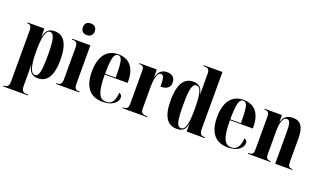

<svg xmlns="http://www.w3.org/2000/svg" viewBox="-94 -1340 3564 2140"><g transform="rotate(20 1688.0 -270.0)"><path d="M8 227H303V217H283C241 217 223 201 223 138V40C223 -7 223 -53 221 -100H223C240 -27 267 10 341 10C447 10 509 -75 509 -268C509 -461 448 -548 343 -548C272 -548 237 -515 223 -439H221V-536H22V-526H25C47 -526 74 -519 74 -464V138C74 201 57 217 13 217H8ZM298 -13C248 -13 222 -99 222 -266C222 -431 242 -523 294 -523C343 -523 360 -459 360 -266C360 -76 344 -13 298 -13Z M689 -629C728 -629 760 -651 760 -698C760 -747 728 -767 689 -767C650 -767 619 -747 619 -698C619 -651 650 -629 689 -629ZM555 0H831V-10H821C787 -10 767 -24 767 -81V-536H552V-526H566C599 -526 620 -512 620 -458V-83C620 -25 600 -10 565 -10H555Z M1107 10C1234 10 1285 -53 1285 -106C1285 -128 1270 -143 1251 -149C1242 -36 1202 -4 1144 -4C1064 -4 1029 -75 1029 -284H1300V-306C1300 -464 1224 -549 1097 -549C961 -549 882 -453 882 -265C882 -91 956 10 1107 10ZM1155 -294H1029C1030 -486 1050 -539 1096 -539C1143 -539 1155 -486 1155 -294Z M1343 0H1636V-10H1626C1571 -10 1556 -25 1556 -76V-327C1556 -453 1583 -506 1616 -506C1649 -506 1658 -473 1658 -370C1734 -370 1771 -401 1771 -459C1771 -515 1736 -548 1675 -548C1611 -548 1575 -512 1557 -446H1555V-536H1349V-526H1351C1395 -526 1407 -512 1407 -463V-76C1407 -25 1393 -10 1345 -10H1343Z M1986 10C2063 10 2090 -25 2102 -91H2104V0H2319V-10H2312C2269 -10 2252 -26 2252 -88V-760H2030V-750H2038C2076 -750 2103 -743 2103 -686V-583C2103 -544 2103 -502 2104 -441H2102C2089 -516 2054 -548 1983 -548C1879 -548 1817 -462 1817 -267C1817 -73 1878 10 1986 10ZM2031 -13C1983 -13 1966 -72 1966 -264C1966 -460 1984 -521 2032 -521C2087 -521 2103 -431 2103 -265C2103 -98 2085 -13 2031 -13Z M2592 10C2719 10 2770 -53 2770 -106C2770 -128 2755 -143 2736 -149C2727 -36 2687 -4 2629 -4C2549 -4 2514 -75 2514 -284H2785V-306C2785 -464 2709 -549 2582 -549C2446 -549 2367 -453 2367 -265C2367 -91 2441 10 2592 10ZM2640 -294H2514C2515 -486 2535 -539 2581 -539C2628 -539 2640 -486 2640 -294Z M2830 0H3098V-10H3095C3053 -10 3040 -25 3040 -76V-350C3040 -459 3067 -514 3107 -514C3142 -514 3154 -479 3154 -376V0H3356V-10H3352C3312 -10 3301 -26 3301 -80V-357C3301 -492 3256 -549 3167 -549C3095 -549 3057 -512 3041 -454H3039V-536H2834V-526H2838C2880 -526 2893 -512 2893 -461V-79C2893 -25 2880 -10 2834 -10H2830Z"/></g></svg>

Font: Noto Serif Display ExtraCondensed ExtraBold
Style: Regular
Weight: 800
Width: 2
Designer: Monotype Design Team
Foundry: Monotype Imaging Inc.
Version: Version 2.009